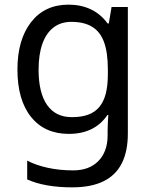

<svg xmlns="http://www.w3.org/2000/svg" viewBox="-20 -617 655 826"><path d="M275 -597Q328 -597 370.5 -577Q413 -557 443 -516H448L460 -587H530V-42Q530 34 504 85.5Q478 137 425 163Q372 189 290 189Q232 189 183.5 180.5Q135 172 97 155V74Q135 94 186 105Q237 116 295 116Q364 116 403.5 75.5Q443 35 443 -35V-56Q443 -68 444 -90.5Q445 -113 446 -122H442Q414 -81 372.5 -61Q331 -41 276 -41Q172 -41 113.5 -114Q55 -187 55 -318Q55 -446 113.5 -521.5Q172 -597 275 -597ZM287 -523Q242 -523 210.5 -499Q179 -475 162.5 -429Q146 -383 146 -317Q146 -218 182.5 -165.5Q219 -113 289 -113Q330 -113 359 -123.5Q388 -134 407 -156.5Q426 -179 435 -214Q444 -249 444 -297V-318Q444 -391 427.5 -436Q411 -481 376 -502Q341 -523 287 -523Z"/></svg>

Font: Noto Sans Tamil UI
Style: Regular
Weight: 400
Designer: Jelle Bosma - Monotype Design Team
Foundry: Monotype Imaging Inc.
Version: Version 2.004